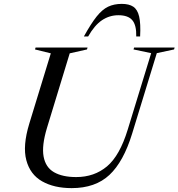

<svg xmlns="http://www.w3.org/2000/svg" viewBox="-20 -960 920 990"><path d="M222.5 -301.5Q194.5 -209 204.8 -153Q215 -97 258.5 -72Q302 -47 373 -47Q466 -47 531.8 -102.2Q597.5 -157.5 638.5 -291.5L759.5 -686L668.5 -705L671.5 -715H880.5L877.5 -705L788.5 -686L661.5 -271.5Q617 -126 544.2 -58Q471.5 10 349.5 10Q259 10 197.2 -25Q135.5 -60 115.8 -133.8Q96 -207.5 131 -322.5L242 -685L160.5 -705L163.5 -715H431.5L428.5 -705L339.5 -685ZM590.5 -881.5Q544.5 -881.5 506 -855.8Q467.5 -830 434.5 -772H412.5Q449 -838 478 -874.5Q507 -911 537.5 -925.5Q568 -940 608 -940Q645.5 -940 667.2 -925.5Q689 -911 697.5 -874.8Q706 -838.5 702.5 -772H682.5Q684 -830 662.2 -855.8Q640.5 -881.5 590.5 -881.5Z"/></svg>

Font: Newsreader 72pt
Style: Italic
Weight: 400
Italic angle: -17°
Designer: Hugues Gentile
Foundry: Production Type
Version: Version 1.003; ttfautohint (v1.8.3)